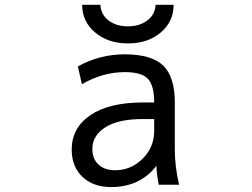

<svg xmlns="http://www.w3.org/2000/svg" viewBox="-20 -759 1040 791"><path d="M360.4 -145.5Q360.4 -104.5 385.7 -81.1Q411.1 -57.6 454.1 -57.6Q519.5 -57.6 567.4 -105Q615.2 -152.3 615.2 -219.7V-268.6H569.3Q466.8 -268.6 413.6 -234.4Q360.4 -200.2 360.4 -145.5ZM494.1 -535.2Q604.5 -535.2 652.3 -488.8Q700.2 -442.4 700.2 -336.9V-142.6Q700.2 -73.2 717.8 2H633.8Q626 -39.1 624 -76.2Q597.7 -39.1 554.7 -15.6Q503.9 11.7 438.5 11.7Q364.3 11.7 319.8 -30.3Q275.4 -72.3 275.4 -142.6Q275.4 -232.4 352.5 -284.7Q429.7 -336.9 569.3 -336.9H615.2Q615.2 -407.2 588.9 -434.6Q563.5 -461.9 494.1 -461.9Q403.3 -461.9 317.4 -412.1L300.8 -485.4Q390.6 -535.2 494.1 -535.2ZM318.4 -739.3H393.6Q395.5 -699.2 427.2 -674.8Q459 -650.4 506.8 -650.4Q554.7 -650.4 586.9 -674.8Q619.1 -699.2 621.1 -739.3H695.3Q695.3 -669.9 642.1 -625Q588.9 -580.1 507.3 -580.1Q425.8 -580.1 372.1 -625Q318.4 -669.9 318.4 -739.3Z"/></svg>

Font: Gen Shin Gothic Monospace Regular
Style: Regular
Weight: 400
Designer: [Source Han Sans]
Ryoko NISHIZUKA  (kana & ideographs); Paul D. Hunt (Latin, Greek & Cyrillic); Wenlong ZHANG  (bopomofo
Version: Version 1.002.20150607